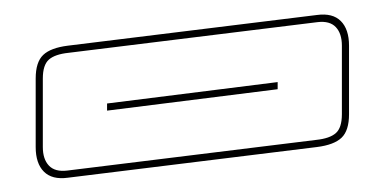

<svg xmlns="http://www.w3.org/2000/svg" viewBox="-20 -992 540 269"><path d="M75 -743Q53 -740 41.5 -751.5Q30 -763 30 -786V-882Q30 -905 40.5 -915Q51 -925 75 -928L424 -971Q446 -974 457.5 -962.5Q469 -951 469 -928V-832Q469 -809 458.5 -799Q448 -789 424 -786ZM423 -796Q442 -798 450.5 -805.5Q459 -813 459 -832V-928Q459 -945 450.5 -954Q442 -963 425 -961L76 -918Q57 -916 48.5 -908.5Q40 -901 40 -882V-786Q40 -769 48.5 -760Q57 -751 74 -753ZM130 -847 369 -877V-867L130 -837Z"/></svg>

Font: Bungee Outline
Style: Regular
Weight: 400
Designer: David Jonathan Ross
Foundry: David Jonathan Ross
Version: Version 1.000;PS 1.0;hotconv 1.0.72;makeotf.lib2.5.5900